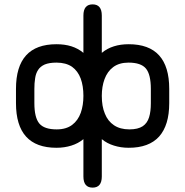

<svg xmlns="http://www.w3.org/2000/svg" viewBox="-20 -669 846 877"><path d="M403 188C431 188 445 171 445 137C445 137 445 -33.5 445 -33.5C445 -33.5 445 -33.5 445 -33.5C461 -20 479.5 -10.5 500.5 -4C521 2.5 543.5 6 568 6C568 6 568 6 568 6C629.5 6 676 -11 707 -45.5C737.5 -80 753 -130.5 753 -198C753 -198 753 -263 753 -263C753 -263 753 -263 753 -263C753 -399 691.5 -467 568 -467C568 -467 568 -467 568 -467C543.5 -467 521 -464 500.5 -457.5C479.5 -451 461 -441 445 -427.5C445 -427.5 445 -598 445 -598C445 -598 445 -598 445 -598C445 -632 431 -649 403 -649C403 -649 403 -649 403 -649C375 -649 361 -632 361 -598C361 -598 361 -427.5 361 -427.5C361 -427.5 361 -427.5 361 -427.5C345 -441 326.5 -451 306 -457.5C285.5 -464 262.5 -467 238 -467C238 -467 238 -467 238 -467C114.5 -467 53 -399 53 -263C53 -263 53 -198 53 -198C53 -198 53 -198 53 -198C53 -62 114.5 6 238 6C238 6 238 6 238 6C262.5 6 285.5 2.5 306 -4C326.5 -10.5 345 -20 361 -33.5C361 -33.5 361 137 361 137C361 137 361 137 361 137C361 171 375 188 403 188C403 188 403 188 403 188ZM239 -78C201 -78 174.5 -87 159.5 -105C144.5 -123 137 -154 137 -198C137 -198 137 -263 137 -263C137 -263 137 -263 137 -263C137 -280.5 138 -297 140.5 -311.5C142.5 -326 147 -339 154 -349.5C160.5 -360 171 -368.5 184.5 -374.5C198 -380 215.5 -383 238 -383C238 -383 238 -383 238 -383C267 -383 290.5 -376.5 309 -364C327 -351 340 -333 348.5 -310.5C357 -287.5 361 -261 361 -231C361 -231 361 -231 361 -231C361 -202.5 357 -177 349 -154C340.5 -130.5 327.5 -112 309.5 -98.5C291.5 -85 268 -78 239 -78C239 -78 239 -78 239 -78ZM571 -78C542.5 -78 519 -84.5 500.5 -97C482 -109.5 468 -127 459 -150C449.5 -172.5 445 -199.5 445 -231C445 -231 445 -231 445 -231C445 -259 449 -284.5 457.5 -307.5C466 -330.5 479 -349 497 -362.5C515 -376 538.5 -383 567 -383C567 -383 567 -383 567 -383C605 -383 631.5 -374 646.5 -356C661.5 -338 669 -307 669 -263C669 -263 669 -198 669 -198C669 -198 669 -198 669 -198C669 -172.5 666.5 -151 661 -133.5C655.5 -115.5 646 -102 632 -92.5C617.5 -83 597.5 -78 571 -78C571 -78 571 -78 571 -78Z"/></svg>

Font: Jura-Fortis-Bold
Style: Bold
Weight: 500
Designer: Daniel Johnson, Alexei Vanyashin, Mirko Velimirovic
Foundry: Daniel Johnson
Version: ""